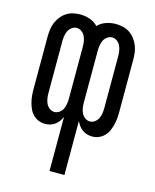

<svg xmlns="http://www.w3.org/2000/svg" viewBox="-112 -605 724 896"><g transform="rotate(15 250.0 -156.5)"><path d="M214 215V-46Q209 -35 201.5 -24.5Q194 -14 183.5 -6.5Q173 1 161 4.5Q149 8 136 8Q120 8 105 2Q90 -4 78.5 -15.5Q67 -27 60.5 -41.5Q54 -56 50 -71.5Q46 -87 44.5 -103Q43 -119 43 -135V-385Q43 -403 45 -420.5Q47 -438 53.5 -454.5Q60 -471 71 -485.5Q82 -500 97 -510Q112 -520 129.5 -524Q147 -528 164 -528Q188 -528 211 -520Q234 -512 250 -495Q266 -512 289 -520Q312 -528 336 -528Q353 -528 370.5 -524Q388 -520 403 -510Q418 -500 429 -485.5Q440 -471 446.5 -454.5Q453 -438 455 -420.5Q457 -403 457 -385V-135Q457 -119 455.5 -103Q454 -87 450 -71.5Q446 -56 439.5 -41.5Q433 -27 421.5 -15.5Q410 -4 395 2Q380 8 364 8Q351 8 339 4.5Q327 1 316.5 -6.5Q306 -14 298.5 -24.5Q291 -35 286 -46V215ZM164 -57Q177 -57 188 -65Q199 -73 204.5 -84.5Q210 -96 212 -109Q214 -122 214 -135V-385Q214 -398 212 -411Q210 -424 204.5 -435.5Q199 -447 188 -455Q177 -463 164 -463Q152 -463 141 -455Q130 -447 124.5 -435.5Q119 -424 117 -411Q115 -398 115 -385V-135Q115 -122 117 -109Q119 -96 124.5 -84.5Q130 -73 141 -65Q152 -57 164 -57ZM336 -57Q348 -57 359 -65Q370 -73 375.5 -84.5Q381 -96 383 -109Q385 -122 385 -135V-385Q385 -398 383 -411Q381 -424 375.5 -435.5Q370 -447 359 -455Q348 -463 336 -463Q323 -463 312 -455Q301 -447 295.5 -435.5Q290 -424 288 -411Q286 -398 286 -385V-135Q286 -122 288 -109Q290 -96 295.5 -84.5Q301 -73 312 -65Q323 -57 336 -57Z"/></g></svg>

Font: Iosevka Fixed
Style: Regular
Weight: 400
Monospace: yes
Designer: Belleve Invis
Foundry: Belleve Invis
Version: Version 33.2.4